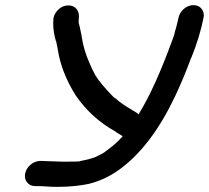

<svg xmlns="http://www.w3.org/2000/svg" viewBox="-20 -715 813 747"><path d="M203 12Q178 12 161.5 10.5Q145 9 117 9Q96 9 85 -6Q77 -16 77 -30Q77 -35 78 -40Q82 -60 98.5 -74Q115 -88 136 -89L224 -86Q281 -86 288 -87L295 -89L309 -92Q321 -94 334.5 -98.5Q348 -103 349 -103Q367 -111 384 -121L404 -136Q432 -157 450 -177Q454 -181 455.5 -182.5Q457 -184 457 -185L448 -191Q432 -200 428 -204Q336 -255 275 -343Q218 -434 205 -522Q199 -554 198.5 -554.5Q198 -555 197 -556V-557Q187 -592 187 -623Q187 -634 188 -645Q193 -666 209.5 -680Q226 -694 246 -694Q266 -694 278 -680Q287 -668 287 -653V-648Q286 -639 286 -632Q286 -626 287 -622Q287 -621 288 -621Q288 -617 288.5 -615Q289 -613 290 -612L296 -582Q297 -581 297 -579V-578Q305 -520 329 -468Q337 -448 348 -428V-427L351 -422Q372 -388 423 -336Q424 -336 425 -335Q426 -334 428 -333L430 -332Q445 -316 494 -287Q511 -278 519 -270L520 -271Q522 -273 522 -275Q585 -378 653 -566L658 -580Q660 -592 664 -603Q670 -625 674.5 -646Q679 -667 696 -681Q713 -695 733 -695Q753 -695 764 -681Q773 -670 773 -655Q773 -651 772 -646Q756 -568 725 -492L722 -486Q695 -412 661 -340Q570 -148 448 -58Q391 -16 327 0Q272 12 203 12Z"/></svg>

Font: Bad Comic
Style: Italic
Weight: 400
Italic angle: -11°
Designer: GGBotNet
Foundry: GGBotNet
Version: 0.95